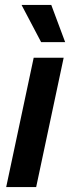

<svg xmlns="http://www.w3.org/2000/svg" viewBox="-20 -755 291 775"><path d="M5 0 116 -522H237L126 0ZM67 -735H187L243 -585H146Z"/></svg>

Font: Radio Canada Condensed SemiBold
Style: Italic
Weight: 600
Width: 3
Italic angle: -12°
Designer: Charles Daoud, Etienne Aubert Bonn, Alexandre Saumier Demers, Jacques Le Bailly
Foundry: Radio-Canada
Version: Version 2.104; ttfautohint (v1.8.4.7-5d5b);gftools[0.9.28.de